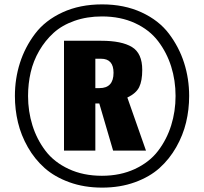

<svg xmlns="http://www.w3.org/2000/svg" viewBox="-20 -842 931 876"><path d="M48 -404Q48 -483 71 -555Q94 -627 140 -688Q186 -749 265 -785.5Q344 -822 446 -822Q547 -822 626 -785.5Q705 -749 751 -688Q797 -627 820 -555Q843 -483 843 -404Q843 -342 829 -283.5Q815 -225 784 -170.5Q753 -116 708 -75.5Q663 -35 595.5 -10.5Q528 14 446 14Q364 14 296.5 -10.5Q229 -35 183.5 -75.5Q138 -116 107 -170.5Q76 -225 62 -283.5Q48 -342 48 -404ZM445 -40Q529 -40 595.5 -71Q662 -102 701.5 -154Q741 -206 761 -270Q781 -334 781 -404Q781 -475 761 -538.5Q741 -602 701.5 -654Q662 -706 596 -736.5Q530 -767 445 -767Q377 -767 320 -747Q263 -727 224.5 -692Q186 -657 159 -610.5Q132 -564 120 -512Q108 -460 108 -404Q108 -334 128 -270Q148 -206 187.5 -154Q227 -102 293.5 -71Q360 -40 445 -40ZM272 -155V-656H442Q535 -656 582 -627.5Q629 -599 629 -523Q629 -473 615 -444.5Q601 -416 561 -397L646 -155H496L433 -370H415V-155ZM415 -440H434Q498 -440 498 -510Q498 -574 441 -574H415Z"/></svg>

Font: Oswald Heavy
Style: Regular
Weight: 400
Designer: Vernon Adams
Foundry: Vernon Adams
Version: Version 4.101